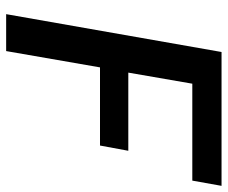

<svg xmlns="http://www.w3.org/2000/svg" viewBox="-78 -662 740 624"><g transform="rotate(90 292.0 -350.0)"><path d="M26 0 149 -700H584L567 -605H252L216 -397H470L453 -305H199L146 0Z"/></g></svg>

Font: DM Sans 20pt SemiBold
Style: Italic
Weight: 600
Italic angle: -10°
Version: Version 4.004;gftools[0.9.30]